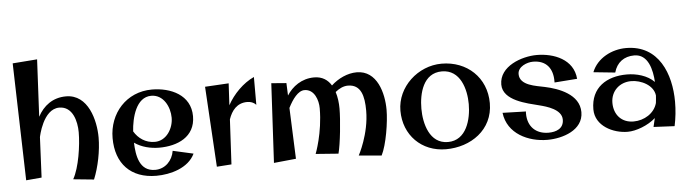

<svg xmlns="http://www.w3.org/2000/svg" viewBox="-46 -904 4020 1121"><g transform="rotate(-5 1963.5 -344.0)"><path d="M52 -702 71 -15 162 -23 173 -259C173 -259 204 -421 300 -421C379 -421 401 -332 401 -268C401 -191 382 -62 345 3L466 15C495 -55 514 -150 514 -227C514 -328 475 -483 345 -483C267 -483 212 -440 179 -378L196 -713Z M862 -137C968 -137 1074 -181 1074 -303C1074 -428 958 -479 848 -479C698 -479 595 -361 595 -216C595 -67 681 25 831 25C914 25 1020 -4 1058 -85L938 -112C929 -55 886 -10 827 -10C734 -10 720 -103 717 -179C758 -150 811 -137 862 -137ZM841 -443C913 -443 949 -368 949 -305C949 -243 908 -173 839 -173C785 -173 743 -203 718 -245C723 -324 752 -443 841 -443Z M1159 -468 1187 3 1273 -3 1287 -266C1304 -316 1336 -358 1396 -358C1416 -358 1434 -352 1448 -337V-500C1384 -471 1325 -411 1291 -348L1298 -476Z M1634 -448 1546 -455 1521 10 1651 -3 1639 -302C1664 -352 1698 -398 1735 -398C1794 -398 1815 -331 1815 -285C1815 -140 1768 -21 1768 -21L1901 -11C1916 -66 1930 -207 1930 -273C1930 -305 1926 -340 1916 -371C1938 -389 1963 -402 1990 -402C2067 -402 2084 -333 2084 -247C2084 -111 2018 10 2018 10L2151 22C2182 -39 2203 -170 2203 -242C2203 -339 2168 -475 2048 -475C1994 -475 1939 -449 1898 -411C1878 -444 1846 -467 1798 -467C1724 -467 1669 -425 1637 -375Z M2807 -228C2807 -378 2695 -482 2546 -482C2408 -482 2283 -369 2283 -229C2283 -86 2386 18 2529 18C2674 18 2807 -71 2807 -228ZM2684 -233C2684 -145 2653 -23 2544 -23C2436 -23 2406 -143 2406 -230C2406 -319 2434 -437 2544 -437C2652 -437 2684 -321 2684 -233Z M3124 15C3212 15 3335 -23 3335 -129C3335 -234 3215 -277 3135 -294C3086 -305 2989 -314 2989 -382C2989 -426 3044 -447 3079 -447C3157 -447 3195 -397 3194 -320V-315L3327 -325C3318 -440 3204 -484 3104 -484C3017 -484 2883 -438 2883 -330C2883 -235 3024 -208 3093 -190C3137 -179 3223 -155 3223 -95C3223 -42 3178 -26 3134 -26C3060 -26 3012 -72 3012 -149C3012 -153 3012 -157 3013 -161L2876 -165C2891 -41 3012 15 3124 15Z M3870 0C3880 -47 3885 -94 3885 -142C3885 -304 3819 -479 3627 -479C3544 -479 3457 -436 3425 -355L3552 -342C3568 -400 3611 -432 3671 -432C3753 -432 3774 -338 3778 -267C3738 -308 3674 -325 3618 -325C3500 -325 3406 -267 3406 -139C3406 -41 3510 9 3595 9C3644 9 3714 -17 3759 -57L3747 -6ZM3773 -144C3757 -85 3697 -48 3634 -48C3564 -48 3520 -97 3520 -167C3520 -236 3572 -284 3640 -284C3698 -284 3770 -249 3777 -188C3776 -173 3775 -159 3773 -144Z"/></g></svg>

Font: Original Surfer
Style: Regular
Weight: 400
Designer: Astigmatic (AOETI)
Foundry: Astigmatic (AOETI)
Version: Version 1.001